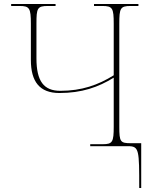

<svg xmlns="http://www.w3.org/2000/svg" viewBox="-20 -734 768 964"><path d="M679 210H689V-15H638C584 -15 579 -21 579 -98V-615C579 -693 584 -704 636 -704H675V-714H452V-704H494C545 -704 551 -693 551 -615V-356C472 -307 390 -278 283 -278C200 -278 163 -326 163 -441V-615C163 -693 167 -704 221 -704H259V-714H36V-704H79C128 -704 135 -693 135 -615V-433C135 -324 179 -267 278 -267C391 -267 473 -296 551 -344V-98C551 -21 545 -10 496 -10H433V0H624C679 0 679 20 679 210Z"/></svg>

Font: Noto Serif Display Thin
Style: Regular
Weight: 100
Designer: Monotype Design Team
Foundry: Monotype Imaging Inc.
Version: Version 2.009